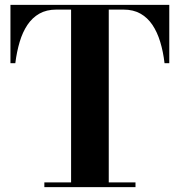

<svg xmlns="http://www.w3.org/2000/svg" viewBox="-20 -770 739 790"><path d="M162.5 0V-19.5H272.5V-730.5H211.5Q171.5 -730.5 142.2 -714Q113 -697.5 93 -667.8Q73 -638 61 -597.8Q49 -557.5 43 -510H23V-750H676.5V-510H657Q651.5 -557.5 639.2 -597.8Q627 -638 607 -667.8Q587 -697.5 557.8 -714Q528.5 -730.5 488.5 -730.5H427.5V-19.5H537.5V0Z"/></svg>

Font: Bodoni Moda
Style: Bold
Weight: 700
Designer: Owen Earl
Foundry: indestructible type
Version: Version 2.005